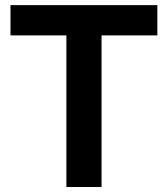

<svg xmlns="http://www.w3.org/2000/svg" viewBox="-20 -748 671 768"><path d="M22 -606.4H245.6V0H386.2V-606.4H609.4V-727.5H22Z"/></svg>

Font: Raveo Display Display SemiBold
Style: Regular
Weight: 600
Designer: Jakub Foglar, Rasmus Andersson (Inter)
Foundry: Jakubfoglar.com
Version: Version 1.100;Glyphs 3.2.3 (3260)